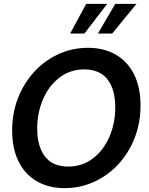

<svg xmlns="http://www.w3.org/2000/svg" viewBox="-20 -962 772 996"><path d="M43 -285Q43 -405 96.5 -503.5Q150 -602 240 -658Q330 -714 436 -714Q520 -714 581.5 -678Q643 -642 676 -575Q709 -508 709 -415Q709 -295 655.5 -196.5Q602 -98 511.5 -42Q421 14 316 14Q232 14 170.5 -22Q109 -58 76 -125Q43 -192 43 -285ZM578 -405Q578 -497 538 -549.5Q498 -602 417 -602Q344 -602 288.5 -559.5Q233 -517 203 -446.5Q173 -376 173 -295Q173 -203 213 -150.5Q253 -98 334 -98Q407 -98 462.5 -140.5Q518 -183 548 -253.5Q578 -324 578 -405ZM427 -942H536L418 -788H344ZM578 -942H688L562 -788H488Z"/></svg>

Font: Cabin SemiBold
Style: Italic
Weight: 600
Italic angle: -7°
Designer: Pablo Impallari
Foundry: Pablo Impallari. http://www.impallari.com Igino Marini. http://www.ikern.com
Version: Version 2.200